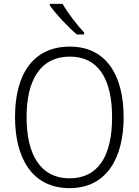

<svg xmlns="http://www.w3.org/2000/svg" viewBox="-20 -967 721 997"><path d="M305 -947H239V-939C268 -896 333 -827 379 -788H417V-798C380 -837 331 -901 305 -947ZM622 -358C622 -578 530 -725 343 -725C155 -725 58 -586 58 -359C58 -149 145 10 341 10C534 10 622 -147 622 -358ZM118 -358C118 -552 190 -673 343 -673C489 -673 562 -559 562 -358C562 -160 492 -41 341 -41C191 -41 118 -163 118 -358Z"/></svg>

Font: Noto Sans Gujarati UI SemiCondensed Light
Style: Regular
Weight: 300
Width: 4
Designer: Jelle Bosma - Monotype Design Team, Universal Thirst
Foundry: Monotype Imaging Inc.
Version: Version 2.106